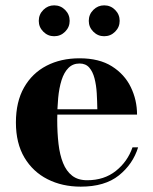

<svg xmlns="http://www.w3.org/2000/svg" viewBox="-20 -688 573 718"><path d="M282 10Q212.5 10 157.8 -17.8Q103 -45.5 71.2 -99Q39.5 -152.5 39.5 -230Q39.5 -307.5 70 -361Q100.5 -414.5 154 -442.2Q207.5 -470 277.5 -470Q351 -470 398.5 -440Q446 -410 469.2 -362Q492.5 -314 492.5 -259.5H106.5V-279.5H344Q343.5 -309 341.8 -339.2Q340 -369.5 333.5 -394.8Q327 -420 313.8 -435.2Q300.5 -450.5 277.5 -450.5Q252.5 -450.5 236 -434Q219.5 -417.5 210.2 -388.2Q201 -359 197.5 -321Q194 -283 194 -240Q194 -191.5 198.8 -150.2Q203.5 -109 215.8 -78.5Q228 -48 249.8 -31Q271.5 -14 306 -14Q369.5 -14 413.2 -48.8Q457 -83.5 475.5 -137H496.5Q477 -74 424.5 -32Q372 10 282 10ZM369.5 -552.5Q346 -552.5 329 -569.5Q312 -586.5 312 -610Q312 -634 329 -651Q346 -668 369.5 -668Q393.5 -668 410.5 -651Q427.5 -634 427.5 -610Q427.5 -586.5 410.5 -569.5Q393.5 -552.5 369.5 -552.5ZM182.5 -552.5Q159 -552.5 142 -569.5Q125 -586.5 125 -610Q125 -634 142 -651Q159 -668 182.5 -668Q206.5 -668 223.5 -651Q240.5 -634 240.5 -610Q240.5 -586.5 223.5 -569.5Q206.5 -552.5 182.5 -552.5Z"/></svg>

Font: Bodoni Moda 11pt
Style: Bold
Weight: 700
Designer: Owen Earl
Foundry: indestructible type
Version: Version 2.004